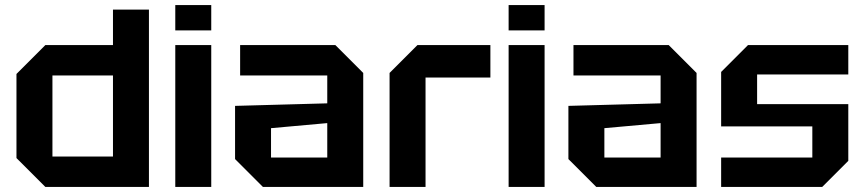

<svg xmlns="http://www.w3.org/2000/svg" viewBox="-20 -738 3414 758"><path d="M568 -700V0H159L45 -114V-446L159 -560H426V-700ZM187 -120H426V-440H187Z M672 0V-560H814V0ZM672 -618V-718H814V-618Z M908 -110V-320L1272 -330V-440H928V-560H1304L1414 -450V0H1018ZM1050 -232V-116H1272V-252Z M1518 0V-450L1628 -560H1916V-432H1660V0Z M1988 0V-560H2130V0ZM1988 -618V-718H2130V-618Z M2224 -110V-320L2588 -330V-440H2244V-560H2620L2730 -450V0H2334ZM2366 -232V-116H2588V-252Z M2827 0V-116H3187V-239H2827V-454L2933 -560H3329V-444H2969V-327H3329V-103L3226 0Z"/></svg>

Font: Tektur SemiBold
Style: Regular
Weight: 600
Designer: Adam Jagosz
Foundry: Adam Jagosz
Version: Version 1.005;gftools[0.9.30]